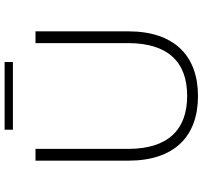

<svg xmlns="http://www.w3.org/2000/svg" viewBox="-43 -831 879 833"><g transform="rotate(-90 396.5 -414.5)"><path d="M544 -798C544 -798 250 -798 250 -798C250 -798 250 -834 250 -834C250 -834 544 -834 544 -834C544 -834 544 -798 544 -798ZM396 5C222 5 116 -97 116 -297C116 -297 116 -700 116 -700C116 -700 167 -700 167 -700C167 -700 167 -299 167 -299C167 -124 251 -42 397 -42C543 -42 626 -124 626 -299C626 -299 626 -700 626 -700C626 -700 677 -700 677 -700C677 -700 677 -297 677 -297C677 -97 570 5 396 5Z"/></g></svg>

Font: TamingNoise
Style: Regular
Weight: 500
Designer: Julieta Ulanovsky
Foundry: Julieta Ulanovsky
Version: ""